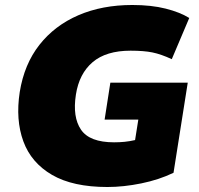

<svg xmlns="http://www.w3.org/2000/svg" viewBox="-20 -737 796 769"><path d="M410 12Q272 12 188.5 -36.5Q105 -85 73.5 -171Q42 -257 59 -368Q77 -480 138 -557.5Q199 -635 294 -676Q389 -717 510 -717Q586 -717 643.5 -702.5Q701 -688 738 -665L668 -500Q625 -520 590.5 -527Q556 -534 503 -534Q405 -534 351 -488Q297 -442 284 -358Q270 -268 304.5 -217.5Q339 -167 437 -167Q459 -167 479 -169Q499 -171 521 -176L534 -258H399L422 -406H732L675 -45Q617 -17 546 -2.5Q475 12 410 12Z"/></svg>

Font: Winston Black
Style: Italic
Weight: 900
Italic angle: -9°
Designer: Original fonts by Vernon Adams / Changes by Cristiano Sobral
Foundry: VOriginal fonts by Vernon Adams / Changes by Cristiano Sobral
Version: Version 2.503;July 17, 2020;FontCreator 13.0.0.2655 64-bit